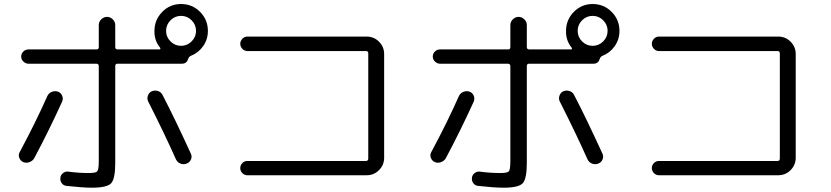

<svg xmlns="http://www.w3.org/2000/svg" viewBox="-20 -875 4040 933"><path d="M808.6 -673.8Q830.1 -652.3 859.9 -652.3Q889.6 -652.3 911.1 -673.8Q932.6 -695.3 932.6 -725.1Q932.6 -754.9 911.1 -776.4Q889.6 -797.9 859.9 -797.9Q830.1 -797.9 808.6 -776.4Q787.1 -754.9 787.1 -725.1Q787.1 -695.3 808.6 -673.8ZM990.2 -724.6Q990.2 -683.6 967.3 -650.9Q944.3 -618.2 907.2 -603.5Q899.4 -600.6 894.5 -589.8Q887.7 -564.5 862.3 -565.4H550.8Q540 -565.4 540 -553.7V-83Q540 -5.9 520 15.6Q500 37.1 426.8 37.1Q380.9 37.1 303.7 28.3Q289.1 27.3 280.3 15.6Q271.5 3.9 273.4 -10.7Q274.4 -24.4 286.1 -33.7Q297.9 -43 311.5 -41Q361.3 -34.2 412.1 -34.2Q445.3 -34.2 452.6 -42.5Q460 -50.8 460 -92.8V-553.7Q460 -564.5 449.2 -565.4H118.2Q104.5 -565.4 93.8 -575.7Q83 -585.9 83 -600.1Q83 -614.3 93.3 -624.5Q103.5 -634.8 118.2 -634.8H449.2Q460 -634.8 460 -646.5V-752.9Q460 -769.5 472.2 -781.2Q484.4 -793 500 -793Q515.6 -793 527.8 -781.2Q540 -769.5 540 -752.9V-646.5Q540 -635.7 550.8 -634.8H754.9Q758.8 -634.8 759.3 -637.7Q759.8 -640.6 757.8 -643.6Q729.5 -677.7 730.5 -724.6Q730.5 -778.3 768.1 -816.9Q805.7 -855.5 859.9 -855.5Q914.1 -855.5 952.1 -817.4Q990.2 -779.3 990.2 -724.6ZM91.8 -87.9Q78.1 -94.7 73.2 -109.4Q68.4 -124 76.2 -136.7Q153.3 -280.3 210 -408.2Q216.8 -422.9 231.9 -428.7Q247.1 -434.6 261.7 -429.7Q275.4 -424.8 281.7 -410.6Q288.1 -396.5 282.2 -381.8Q217.8 -240.2 146.5 -106.4Q138.7 -92.8 122.6 -86.9Q106.4 -81.1 91.8 -87.9ZM835 -100.6Q780.3 -223.6 700.2 -381.8Q693.4 -394.5 698.7 -410.2Q704.1 -425.8 717.8 -431.6Q732.4 -437.5 747.6 -432.6Q762.7 -427.7 769.5 -414.1Q829.1 -299.8 907.2 -128.9Q914.1 -115.2 908.2 -100.6Q902.3 -85.9 887.2 -80.1Q872.1 -74.2 856.9 -80.1Q841.8 -85.9 835 -100.6Z M1758.8 -92.8Q1769.5 -92.8 1769.5 -105.5V-615.2Q1769.5 -627 1758.8 -627H1181.6Q1168 -627 1157.7 -637.7Q1147.5 -648.4 1147.5 -662.1Q1147.5 -675.8 1157.7 -686.5Q1168 -697.3 1181.6 -697.3H1761.7Q1796.9 -697.3 1821.8 -672.4Q1846.7 -647.5 1846.7 -612.3V-108.4Q1846.7 -73.2 1821.8 -48.3Q1796.9 -23.4 1761.7 -23.4H1181.6Q1168 -23.4 1157.7 -33.7Q1147.5 -43.9 1147.5 -58.1Q1147.5 -72.3 1157.7 -82.5Q1168 -92.8 1181.6 -92.8Z M2808.6 -673.8Q2830.1 -652.3 2859.9 -652.3Q2889.6 -652.3 2911.1 -673.8Q2932.6 -695.3 2932.6 -725.1Q2932.6 -754.9 2911.1 -776.4Q2889.6 -797.9 2859.9 -797.9Q2830.1 -797.9 2808.6 -776.4Q2787.1 -754.9 2787.1 -725.1Q2787.1 -695.3 2808.6 -673.8ZM2990.2 -724.6Q2990.2 -683.6 2967.3 -650.9Q2944.3 -618.2 2907.2 -603.5Q2899.4 -600.6 2894.5 -589.8Q2887.7 -564.5 2862.3 -565.4H2550.8Q2540 -565.4 2540 -553.7V-83Q2540 -5.9 2520 15.6Q2500 37.1 2426.8 37.1Q2380.9 37.1 2303.7 28.3Q2289.1 27.3 2280.3 15.6Q2271.5 3.9 2273.4 -10.7Q2274.4 -24.4 2286.1 -33.7Q2297.9 -43 2311.5 -41Q2361.3 -34.2 2412.1 -34.2Q2445.3 -34.2 2452.6 -42.5Q2460 -50.8 2460 -92.8V-553.7Q2460 -564.5 2449.2 -565.4H2118.2Q2104.5 -565.4 2093.8 -575.7Q2083 -585.9 2083 -600.1Q2083 -614.3 2093.3 -624.5Q2103.5 -634.8 2118.2 -634.8H2449.2Q2460 -634.8 2460 -646.5V-752.9Q2460 -769.5 2472.2 -781.2Q2484.4 -793 2500 -793Q2515.6 -793 2527.8 -781.2Q2540 -769.5 2540 -752.9V-646.5Q2540 -635.7 2550.8 -634.8H2754.9Q2758.8 -634.8 2759.3 -637.7Q2759.8 -640.6 2757.8 -643.6Q2729.5 -677.7 2730.5 -724.6Q2730.5 -778.3 2768.1 -816.9Q2805.7 -855.5 2859.9 -855.5Q2914.1 -855.5 2952.1 -817.4Q2990.2 -779.3 2990.2 -724.6ZM2091.8 -87.9Q2078.1 -94.7 2073.2 -109.4Q2068.4 -124 2076.2 -136.7Q2153.3 -280.3 2210 -408.2Q2216.8 -422.9 2231.9 -428.7Q2247.1 -434.6 2261.7 -429.7Q2275.4 -424.8 2281.7 -410.6Q2288.1 -396.5 2282.2 -381.8Q2217.8 -240.2 2146.5 -106.4Q2138.7 -92.8 2122.6 -86.9Q2106.4 -81.1 2091.8 -87.9ZM2835 -100.6Q2780.3 -223.6 2700.2 -381.8Q2693.4 -394.5 2698.7 -410.2Q2704.1 -425.8 2717.8 -431.6Q2732.4 -437.5 2747.6 -432.6Q2762.7 -427.7 2769.5 -414.1Q2829.1 -299.8 2907.2 -128.9Q2914.1 -115.2 2908.2 -100.6Q2902.3 -85.9 2887.2 -80.1Q2872.1 -74.2 2856.9 -80.1Q2841.8 -85.9 2835 -100.6Z M3758.8 -92.8Q3769.5 -92.8 3769.5 -105.5V-615.2Q3769.5 -627 3758.8 -627H3181.6Q3168 -627 3157.7 -637.7Q3147.5 -648.4 3147.5 -662.1Q3147.5 -675.8 3157.7 -686.5Q3168 -697.3 3181.6 -697.3H3761.7Q3796.9 -697.3 3821.8 -672.4Q3846.7 -647.5 3846.7 -612.3V-108.4Q3846.7 -73.2 3821.8 -48.3Q3796.9 -23.4 3761.7 -23.4H3181.6Q3168 -23.4 3157.7 -33.7Q3147.5 -43.9 3147.5 -58.1Q3147.5 -72.3 3157.7 -82.5Q3168 -92.8 3181.6 -92.8Z"/></svg>

Font: Rounded-X Mgen+ 1m regular
Style: Regular
Weight: 400
Designer: [Source Han Sans]
Ryoko NISHIZUKA  (kana & ideographs); Paul D. Hunt (Latin, Greek & Cyrillic); Wenlong ZHANG  (bopomofo
Version: Version 1.059.20150602